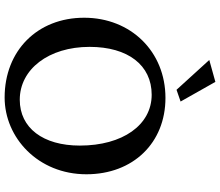

<svg xmlns="http://www.w3.org/2000/svg" viewBox="-82 -880 973 850"><g transform="rotate(90 405.0 -455.5)"><path d="M412 11C590 11 752 -137 752 -351C752 -558 613 -701 414 -701C209 -701 59 -548 59 -341C59 -134 205 11 412 11ZM188 -365C188 -535 269 -640 400 -640C534 -640 625 -511 625 -322C625 -159 547 -56 422 -56C287 -56 188 -184 188 -365ZM246 -895 378 -750 430 -768 343 -922Z"/></g></svg>

Font: TPK Tissa Web Medium
Style: Regular
Weight: 500
Designer: Jacques Le Bailly, Suppakit Chalermlarp | Katatrad Co.,Ltd.
Foundry: Jacques Le Bailly, Cadson Demak Co.,Ltd.
Version: Version 5.000;Glyphs 3.1.2 (3151)